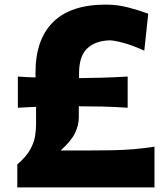

<svg xmlns="http://www.w3.org/2000/svg" viewBox="-20 -809 722 829"><path d="M54.7 0V-99.1Q93.3 -132.3 110.4 -163.3Q127.4 -194.3 131.6 -222.2Q135.7 -250 135.7 -272.5V-347.7Q116.7 -347.2 96.9 -345.9Q77.1 -344.7 57.1 -343.8V-478.5Q76.7 -477.1 95.7 -476.1Q114.7 -475.1 133.3 -474.6V-495.6Q133.3 -638.7 209.5 -713.9Q285.6 -789.1 437 -789.1Q488.3 -789.1 537.1 -775.9Q585.9 -762.7 620.1 -750L603 -590.3Q549.8 -614.3 510.7 -624.5Q471.7 -634.8 452.1 -634.8Q390.1 -632.3 355.7 -599.1Q321.3 -565.9 321.3 -491.7V-471.7Q372.1 -472.2 423.3 -473.6Q474.6 -475.1 531.2 -478.5V-343.8Q473.6 -347.7 422.1 -348.9Q370.6 -350.1 320.3 -350.1V-302.7Q320.3 -268.6 303.7 -234.1Q287.1 -199.7 241.7 -159.2H339.8Q408.2 -159.2 460.4 -160.2Q512.7 -161.1 557.1 -164.8Q601.6 -168.5 647 -175.8V0Z"/></svg>

Font: Pinar DS4-Bold
Style: Regular
Weight: 700
Designer: Amin Abedi
Version: Version 2.000